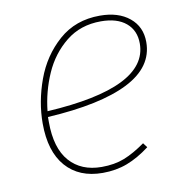

<svg xmlns="http://www.w3.org/2000/svg" viewBox="-66 -592 641 666"><g transform="rotate(-10 254.5 -259.5)"><path d="M90 -214V-196Q90 -104 131 -57.5Q172 -11 244 -11Q289 -11 323.5 -24.5Q358 -38 399 -67L411 -51Q370 -20 330.5 -5Q291 10 244 10Q161 10 114.5 -43Q68 -96 68 -195Q68 -271 96 -348Q124 -425 183 -477Q242 -529 328 -529Q393 -529 432 -497Q471 -465 471 -411Q471 -323 374 -274Q277 -225 90 -214ZM92 -234Q448 -255 448 -410Q448 -456 416.5 -482.5Q385 -509 328 -509Q256 -509 205 -468Q154 -427 126.5 -364.5Q99 -302 92 -234Z"/></g></svg>

Font: Fira Sans Thin
Style: Italic
Weight: 250
Italic angle: -8°
Designer: Carrois Corporate & Edenspiekermann AG
Foundry: Carrois Corporate GbR & Edenspiekermann AG
Version: Version 4.203